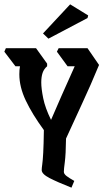

<svg xmlns="http://www.w3.org/2000/svg" viewBox="-37 -861 487 884"><path d="M292 3Q226 -23 190.5 -41.5Q155 -60 155 -78Q155 -87 157.5 -104Q160 -121 162 -157.5Q164 -194 165 -262Q111 -336 81.5 -398.5Q52 -461 52 -519Q52 -540 55 -556H34L-17 -623L-10 -639H129L180 -568V-556Q165 -543 159 -525Q153 -507 153 -481Q153 -453 162 -408.5Q171 -364 198 -309Q220 -360 246.5 -420.5Q273 -481 307 -556H274L225 -623L233 -639H366L419 -562Q381 -470 341 -384Q301 -298 267 -223Q266 -149 261.5 -115.5Q257 -82 257 -70Q257 -60 269.5 -50.5Q282 -41 305 -28ZM366 -778 186 -683 161 -707 286 -841 369 -790Z"/></svg>

Font: Jaini
Style: Regular
Weight: 400
Designer: Maithili Shingre, Girish Dalvi (Devanagari), Taresh Vohra (Latin)
Foundry: Ek Type
Version: Version 2.000; ttfautohint (v1.8.4.7-5d5b)